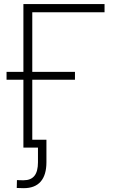

<svg xmlns="http://www.w3.org/2000/svg" viewBox="-20 -748 584 973"><path d="M509.8 -727.5V-686H143.6V0H98.6V-727.5ZM13.2 -343.8V-383.8H359.9V-343.8ZM100.1 205.6Q90.8 205.6 82 205.1Q73.2 204.6 64.9 204.6L65.9 164.6Q74.2 165 82.8 165.3Q91.3 165.5 100.1 165.5Q136.2 165.5 154.3 143.3Q172.4 121.1 172.4 74.7V0H125V-40H215.3V73.7Q215.3 138.7 186.3 172.1Q157.2 205.6 100.1 205.6Z"/></svg>

Font: Inter 28pt ExtraLight
Style: Regular
Weight: 250
Designer: Rasmus Andersson
Foundry: rsms
Version: Version 4.001;git-66647c0bb